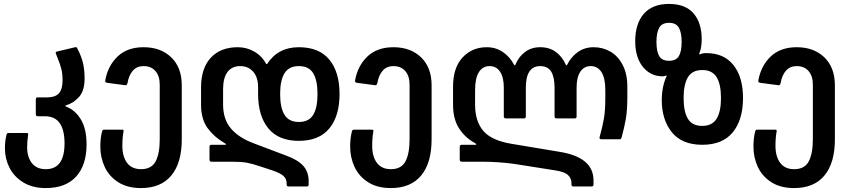

<svg xmlns="http://www.w3.org/2000/svg" viewBox="-20 -728 4319 976"><path d="M5 26Q5 -11 13 -43Q15 -52 23 -52H115Q125 -52 123 -43Q118 -11 118 21Q118 70 142 101Q166 132 213 132Q308 132 308 1Q308 -137 209 -137H172Q162 -137 162 -147V-223Q162 -233 172 -233H220Q260 -233 279 -253Q298 -273 298 -320Q298 -354 291.5 -378.5Q285 -403 276.5 -423.5Q268 -444 265 -453L263 -459Q263 -465 270 -466L362 -488H366Q369 -488 370.5 -486.5Q372 -485 373 -482Q391 -448 400.5 -413Q410 -378 410 -329Q410 -267 382 -235.5Q354 -204 317 -193Q313 -192 312.5 -189.5Q312 -187 316 -186Q362 -169 391 -121Q420 -73 420 6Q420 111 367 169.5Q314 228 213 228Q145 228 98 199Q51 170 28 124Q5 78 5 26Z M490 17Q490 -27 499 -60Q501 -69 509 -69H600Q610 -69 608 -60Q602 -30 602 13Q602 68 626 100Q650 132 697 132Q750 132 771 92.5Q792 53 792 -20V-298Q792 -342 770 -367Q748 -392 710 -392Q676 -392 655.5 -369Q635 -346 628 -305Q626 -299 623.5 -296.5Q621 -294 615 -295L525 -307Q519 -308 516.5 -310.5Q514 -313 515 -320Q529 -395 578.5 -441.5Q628 -488 710 -488Q797 -488 850.5 -436.5Q904 -385 904 -294V-20Q904 100 851 164Q798 228 697 228Q628 228 581.5 198.5Q535 169 512.5 121Q490 73 490 17Z M1437 210V203Q1437 181 1421 166.5Q1405 152 1364 138L1300 117Q1262 104 1234 99Q1206 94 1155 94H1055Q1045 94 1045 84V18Q1045 8 1055 8H1123Q1129 8 1129 6Q1129 3 1121 -1Q1069 -31 1035.5 -76.5Q1002 -122 1002 -196V-283Q1002 -381 1051.5 -434.5Q1101 -488 1189 -488Q1234 -488 1273 -465.5Q1312 -443 1333 -403Q1334 -402 1335.5 -402Q1337 -402 1338 -403Q1393 -488 1499 -488Q1602 -488 1654 -425Q1706 -362 1706 -250Q1706 -138 1654 -75Q1602 -12 1499 -12Q1396 -12 1344 -75.5Q1292 -139 1292 -250V-285Q1292 -335 1267 -363.5Q1242 -392 1201 -392Q1159 -392 1136.5 -362Q1114 -332 1114 -274V-197Q1114 -121 1154.5 -74Q1195 -27 1271 1L1435 63Q1495 85 1522 115.5Q1549 146 1549 193V210Q1549 220 1539 220H1447Q1437 220 1437 210ZM1499 -108Q1550 -108 1572 -144Q1594 -180 1594 -250Q1594 -320 1572 -356Q1550 -392 1499 -392Q1449 -392 1426.5 -356Q1404 -320 1404 -250Q1404 -180 1426.5 -144Q1449 -108 1499 -108Z M1760 17Q1760 -27 1769 -60Q1771 -69 1779 -69H1870Q1880 -69 1878 -60Q1872 -30 1872 13Q1872 68 1896 100Q1920 132 1967 132Q2020 132 2041 92.5Q2062 53 2062 -20V-298Q2062 -342 2040 -367Q2018 -392 1980 -392Q1946 -392 1925.5 -369Q1905 -346 1898 -305Q1896 -299 1893.5 -296.5Q1891 -294 1885 -295L1795 -307Q1789 -308 1786.5 -310.5Q1784 -313 1785 -320Q1799 -395 1848.5 -441.5Q1898 -488 1980 -488Q2067 -488 2120.5 -436.5Q2174 -385 2174 -294V-20Q2174 100 2121 164Q2068 228 1967 228Q1898 228 1851.5 198.5Q1805 169 1782.5 121Q1760 73 1760 17Z M2885 210V203Q2885 178 2867 161.5Q2849 145 2802 138L2593 105Q2512 94 2427 94H2328Q2317 94 2317 84V18Q2317 8 2328 8H2395Q2402 8 2402 6Q2402 4 2394 -1Q2344 -28 2313.5 -75.5Q2283 -123 2283 -195V-287Q2283 -384 2331.5 -436Q2380 -488 2454 -488Q2501 -488 2537 -463Q2573 -438 2593 -399Q2595 -396 2597 -396Q2599 -396 2600 -399Q2616 -439 2648.5 -463.5Q2681 -488 2726 -488Q2773 -488 2806 -463.5Q2839 -439 2856 -399Q2857 -396 2859.5 -396Q2862 -396 2863 -399Q2883 -439 2917.5 -463.5Q2952 -488 2998 -488Q3044 -488 3083 -465.5Q3122 -443 3145.5 -397.5Q3169 -352 3169 -287V-238Q3169 -168 3161.5 -124.5Q3154 -81 3140 -30Q3138 -24 3136 -22Q3134 -20 3129 -20H3038Q3025 -20 3028 -31Q3042 -81 3049.5 -123Q3057 -165 3057 -229V-270Q3057 -331 3037.5 -361.5Q3018 -392 2983 -392Q2949 -392 2930 -363.5Q2911 -335 2911 -282V-136Q2911 -126 2901 -126H2810Q2799 -126 2799 -136V-282Q2799 -337 2781.5 -364.5Q2764 -392 2726 -392Q2653 -392 2653 -282V-136Q2653 -126 2643 -126H2552Q2541 -126 2541 -136V-282Q2541 -335 2522 -363.5Q2503 -392 2469 -392Q2434 -392 2414.5 -361.5Q2395 -331 2395 -270V-196Q2395 -112 2436.5 -63Q2478 -14 2580 3L2832 45Q2997 74 2997 189V210Q2997 220 2987 220H2895Q2885 220 2885 210Z M3344 -219Q3344 -288 3369 -342Q3370 -344 3368 -344Q3365 -344 3359.5 -342Q3354 -340 3349 -340Q3287 -340 3248 -388Q3209 -436 3209 -519Q3209 -607 3252.5 -657.5Q3296 -708 3381 -708Q3464 -708 3505.5 -660Q3547 -612 3547 -528Q3547 -485 3535 -457Q3533 -451 3539 -452Q3549 -458 3571 -458Q3660 -458 3708.5 -397Q3757 -336 3757 -230Q3757 -119 3705 -55.5Q3653 8 3550 8Q3447 8 3395.5 -55.5Q3344 -119 3344 -219ZM3381 -419Q3417 -419 3431 -443Q3445 -467 3445 -515Q3445 -562 3431 -587Q3417 -612 3381 -612Q3345 -612 3331 -587Q3317 -562 3317 -515Q3317 -468 3330.5 -443.5Q3344 -419 3381 -419ZM3550 -88Q3600 -88 3622.5 -124Q3645 -160 3645 -230Q3645 -300 3622.5 -336Q3600 -372 3550 -372Q3499 -372 3477 -335.5Q3455 -299 3455 -230Q3455 -160 3477 -124Q3499 -88 3550 -88Z M3810 17Q3810 -27 3819 -60Q3821 -69 3829 -69H3920Q3930 -69 3928 -60Q3922 -30 3922 13Q3922 68 3946 100Q3970 132 4017 132Q4070 132 4091 92.5Q4112 53 4112 -20V-298Q4112 -342 4090 -367Q4068 -392 4030 -392Q3996 -392 3975.5 -369Q3955 -346 3948 -305Q3946 -299 3943.5 -296.5Q3941 -294 3935 -295L3845 -307Q3839 -308 3836.5 -310.5Q3834 -313 3835 -320Q3849 -395 3898.5 -441.5Q3948 -488 4030 -488Q4117 -488 4170.5 -436.5Q4224 -385 4224 -294V-20Q4224 100 4171 164Q4118 228 4017 228Q3948 228 3901.5 198.5Q3855 169 3832.5 121Q3810 73 3810 17Z"/></svg>

Font: Barlow GEO Semi Bold
Style: Regular
Weight: 600
Designer: Jeremy Tribby
Foundry: Tribby Type
Version: Version 1.408